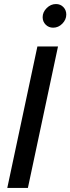

<svg xmlns="http://www.w3.org/2000/svg" viewBox="-20 -930 348 950"><path d="M16 0 165 -700H267L118 0ZM243 -793Q221 -793 206 -808Q191 -823 191 -845Q191 -870 211 -890Q231 -910 257 -910Q279 -910 293.5 -895Q308 -880 308 -858Q308 -833 288.5 -813Q269 -793 243 -793Z"/></svg>

Font: Red Hat Display Medium
Style: Italic
Weight: 500
Italic angle: -12°
Designer: Pentagram / MCKL
Foundry: Pentagram / MCKL
Version: Version 1.003; Red Hat Display Medium Italic